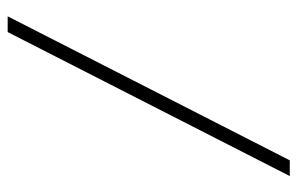

<svg xmlns="http://www.w3.org/2000/svg" viewBox="-154 -596 757 488"><g transform="rotate(90 224.0 -351.5)"><path d="M387 -710H427L61 7H21Z"/></g></svg>

Font: Ibarra Real Nova
Style: Regular
Weight: 400
Designer: Jose Maria Ribagorda & Octavio Pardo
Foundry: Jose Maria Ribagorda
Version: Version 1.014